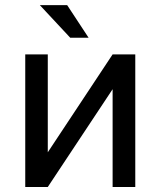

<svg xmlns="http://www.w3.org/2000/svg" viewBox="-20 -745 640 765"><path d="M428.7 -528.3H519V0H428.7V-389.6L170.4 0H80.6V-528.3H170.4V-138.2ZM333 -594.7H259.8L138.7 -724.6H247.6Z"/></svg>

Font: Roboto Mono
Style: Regular
Weight: 400
Designer: Google
Version: Version 2.000985; 2015; ttfautohint (v1.3)